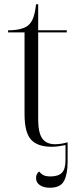

<svg xmlns="http://www.w3.org/2000/svg" viewBox="-20 -678 362 900"><path d="M223 10Q155 10 125 -24Q95 -58 95 -143V-526H18V-536Q82 -536 111 -558Q128 -572 136.5 -596.5Q145 -621 149 -658H159V-536H293V-526H159V-119Q159 -56 178 -29Q197 -2 238 -2Q266 -2 297 -11V81Q297 137 280.5 169.5Q264 202 214 202Q185 202 167 190Q149 178 149 156Q149 136 164 126Q172 137 183.5 143Q195 149 217 149Q253 149 270 132Q287 115 287 73V2Q273 5 256 7.5Q239 10 223 10Z"/></svg>

Font: Noto Serif Display Light
Style: Regular
Weight: 300
Designer: Monotype Design Team
Foundry: Monotype Imaging Inc.
Version: Version 2.009